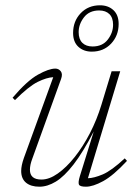

<svg xmlns="http://www.w3.org/2000/svg" viewBox="-20 -695 506 725"><path d="M281.5 -29.5 334 -198.5Q293 -119.5 257.8 -74Q222.5 -28.5 190.8 -9.2Q159 10 129 10Q96.5 10 78.2 -5.2Q60 -20.5 60 -49.5Q60 -69.5 70 -98L181 -403.5Q156.5 -402.5 122.5 -385.8Q88.5 -369 36.5 -317L27.5 -326Q82.5 -390.5 123.5 -413.2Q164.5 -436 189 -436Q201.5 -436 209.5 -425.8Q217.5 -415.5 210.5 -396.5L101.5 -94.5Q93 -72 93 -54Q93 -17 136.5 -17Q166 -17 198.2 -39.8Q230.5 -62.5 262 -102Q293.5 -141.5 319.8 -192.5Q346 -243.5 363 -299.5L401.5 -426H434L312 -22Q335 -22.5 368 -36.5Q401 -50.5 451 -97L459.5 -87.5Q408 -32 369.5 -11Q331 10 304.5 10Q281.5 10 278 1.8Q274.5 -6.5 281.5 -29.5ZM357.5 -675Q388.5 -675 408.2 -656.8Q428 -638.5 428 -604.5Q428 -560.5 399.5 -530.2Q371 -500 326.5 -500Q296 -500 276 -518.2Q256 -536.5 256 -570.5Q256 -615 284.5 -645Q313 -675 357.5 -675ZM329.5 -519.5Q367 -519.5 387 -545.5Q407 -571.5 407 -601.5Q407 -628 393 -641.8Q379 -655.5 354.5 -655.5Q317 -655.5 297 -629.5Q277 -603.5 277 -573.5Q277 -547 291 -533.2Q305 -519.5 329.5 -519.5Z"/></svg>

Font: Newsreader Text ExtraLight
Style: Italic
Weight: 275
Italic angle: -17°
Designer: Hugues Gentile
Foundry: Production Type
Version: Version 1.001